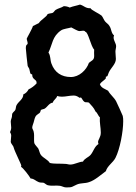

<svg xmlns="http://www.w3.org/2000/svg" viewBox="-20 -749 595 840"><path d="M519 -218C519 -226 519 -234 517 -242C517 -243 490 -303 488 -306C479 -323 462 -335 453 -352C440 -360 422 -364 417 -381C423 -391 436 -397 443 -406V-413L450 -416C452 -421 454 -427 456 -432C465 -452 487 -469 487 -491C487 -501 485 -512 485 -523C485 -531 488 -539 488 -547C488 -559 477 -571 477 -585C477 -588 478 -591 479 -594C466 -604 468 -622 459 -635C455 -643 446 -648 440 -655C434 -662 430 -675 424 -681C415 -689 379 -705 376 -713C354 -712 348 -724 330 -729C315 -724 300 -722 285 -716C277 -720 268 -722 259 -722C249 -715 235 -713 224 -706C219 -703 217 -697 211 -693C204 -690 195 -691 188 -687C184 -675 158 -662 150 -648L124 -635C121 -623 97 -582 97 -580C97 -573 101 -567 101 -560C101 -551 93 -558 93 -538C93 -530 100 -468 101 -461C102 -457 106 -453 108 -448C110 -443 111 -430 114 -426L121 -423V-421C121 -401 140 -402 140 -388C140 -386 140 -386 140 -384C130 -373 118 -364 105 -358C100 -348 92 -340 82 -336C82 -315 62 -306 53 -290C49 -284 50 -275 47 -268C43 -261 33 -256 33 -248C33 -231 27 -228 27 -217C27 -209 29 -200 29 -191C29 -184 27 -177 24 -171C27 -166 29 -161 29 -155C29 -146 27 -138 27 -129C28 -119 38 -113 40 -103C44 -87 73 -30 73 -25C73 -23 73 -21 72 -19C81 -15 109 22 114 32C128 32 138 44 150 48C157 51 165 49 172 51C178 54 182 59 188 61C206 66 225 61 243 64C253 66 260 71 270 71C299 71 294 68 317 58C334 51 352 54 369 48C395 40 421 16 443 0C450 -24 474 -37 485 -58C505 -97 519 -174 519 -218ZM392 -504C392 -485 380 -484 369 -474C358 -442 326 -412 290 -412C249 -412 219 -432 205 -471C199 -487 202 -505 192 -519C210 -556 208 -589 247 -616C257 -623 279 -625 292 -629C301 -625 319 -613 328 -613C335 -613 350 -618 353 -610C366 -610 377 -547 392 -532C391 -523 392 -514 392 -504ZM421 -169C421 -148 409 -139 409 -127C409 -124 410 -122 411 -119C393 -108 389 -86 376 -71C366 -60 350 -56 343 -42C324 -41 306 -29 287 -29C280 -29 273 -32 266 -32C243 -34 220 -31 198 -36C189 -51 170 -57 159 -71C153 -79 152 -91 147 -100C142 -107 133 -115 130 -123C129 -128 129 -134 129 -140C129 -151 130 -163 127 -174C126 -179 121 -186 121 -190C121 -198 125 -206 127 -213C131 -225 131 -236 140 -245C151 -255 155 -251 159 -268C164 -271 171 -271 176 -274C188 -282 195 -298 211 -300C214 -312 227 -317 230 -329C237 -327 244 -326 251 -326C268 -326 284 -331 302 -331C319 -331 326 -321 329 -321C331 -321 332 -322 334 -323C340 -317 342 -308 350 -303C355 -300 363 -303 369 -300C381 -286 390 -279 398 -261C407 -255 409 -242 417 -236C415 -213 421 -191 421 -169Z"/></svg>

Font: Margarine
Style: Regular
Weight: 400
Designer: Astigmatic (AOETI)
Foundry: Astigmatic (AOETI)
Version: Version 1.000